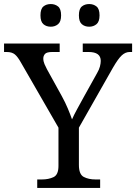

<svg xmlns="http://www.w3.org/2000/svg" viewBox="-25 -929 673 949"><path d="M159 0V-42H182Q215 -42 239.5 -53.5Q264 -65 264 -109V-298L79 -619Q63 -648 48.5 -660Q34 -672 8 -672H-5V-714H270V-672H233Q206 -672 197.5 -662.5Q189 -653 189 -640Q189 -626 195 -612Q201 -598 207 -587L281 -453Q298 -422 310.5 -392Q323 -362 331 -339Q340 -360 357 -391Q374 -422 391 -453L455 -568Q465 -585 469 -600.5Q473 -616 473 -628Q473 -672 413 -672H384V-714H628V-672H616Q595 -672 577 -655.5Q559 -639 533 -594L365 -298V-114Q365 -67 389 -54.5Q413 -42 447 -42H470V0ZM416 -797Q394 -797 379.5 -809.5Q365 -822 365 -853Q365 -885 379.5 -897Q394 -909 416 -909Q437 -909 452 -897Q467 -885 467 -853Q467 -822 452 -809.5Q437 -797 416 -797ZM226 -797Q204 -797 189.5 -809.5Q175 -822 175 -853Q175 -885 189.5 -897Q204 -909 226 -909Q247 -909 262 -897Q277 -885 277 -853Q277 -822 262 -809.5Q247 -797 226 -797Z"/></svg>

Font: Noto Serif Yezidi
Style: Regular
Weight: 400
Designer: Dalton Maag Ltd
Foundry: Dalton Maag Ltd
Version: Version 1.001; ttfautohint (v1.8.4.7-5d5b)